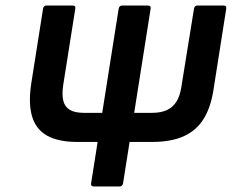

<svg xmlns="http://www.w3.org/2000/svg" viewBox="-20 -675 839 695"><path d="M260.1 -161.2Q190.3 -161.2 149.7 -184.4Q109.1 -207.6 95.6 -255.4Q82.1 -303.2 93.5 -375.2L135.8 -643.3Q137.8 -655 148.2 -655H242.5Q254.8 -655 252.5 -643.3L208.9 -367.9Q203.6 -333.5 209 -310.8Q214.5 -288.2 232.8 -277.3Q251.1 -266.5 284 -266.5H530.1Q561.8 -266.5 583.4 -276.2Q605 -285.9 618.1 -306.2Q631.3 -326.6 636.3 -359.3L682.2 -643.3Q684.2 -655 694.6 -655H788.9Q801.2 -655 798.9 -643.3L752.6 -349.1Q743.2 -287.8 718 -246.1Q692.8 -204.3 647.1 -182.8Q601.3 -161.2 529.8 -161.2ZM320.2 0Q307.8 0 309.8 -11.7L409.5 -643.3Q411.8 -655 422.2 -655H514.8Q527.2 -655 525.2 -643.3L425.5 -11.7Q423.2 0 413.2 0Z"/></svg>

Font: Sofia Sans Hairline
Style: Italic
Weight: 1
Italic angle: -9°
Designer: Botio Nikoltchev, Ani Petrova
Foundry: lettersoup
Version: Version 4.102